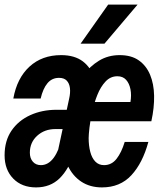

<svg xmlns="http://www.w3.org/2000/svg" viewBox="-33 -804 703 836"><path d="M213 -118 268 -374Q274 -400 271.5 -420.5Q269 -441 257.5 -453Q246 -465 224 -465Q193 -465 173.5 -441.5Q154 -418 144 -375H25Q41 -464 95.5 -514Q150 -564 233 -564Q292 -564 328 -536.5Q364 -509 377 -462.5Q390 -416 378 -360L326 -118ZM124 12Q62 12 24.5 -26.5Q-13 -65 -13 -128Q-13 -191 17 -235Q47 -279 98.5 -302.5Q150 -326 213 -326H269L250 -242H208Q161 -242 129 -213Q97 -184 97 -139Q97 -115 110 -100Q123 -85 145 -85Q177 -85 200.5 -116.5Q224 -148 242 -216L293 -145Q267 -67 226.5 -27.5Q186 12 124 12ZM411 12Q359 12 321 -13Q283 -38 261.5 -84Q240 -130 240 -190Q240 -236 250 -287Q260 -338 279.5 -387Q299 -436 329 -476Q359 -516 398.5 -540Q438 -564 488 -564Q539 -564 571.5 -541Q604 -518 620.5 -478.5Q637 -439 638 -387Q639 -335 626 -276H347L366 -360H535Q540 -390 535 -415.5Q530 -441 516 -456.5Q502 -472 478 -472Q448 -472 426.5 -449Q405 -426 391 -391Q377 -356 368.5 -317.5Q360 -279 356.5 -248Q353 -217 353 -203Q353 -170 360 -143Q367 -116 382 -100.5Q397 -85 420 -85Q453 -85 474.5 -112.5Q496 -140 510 -186H613Q588 -94 539 -41Q490 12 411 12ZM318 -614 438 -784H566L422 -614Z"/></svg>

Font: Azeret Mono Thin Medium
Style: Italic
Weight: 500
Italic angle: -12°
Version: Version 1.002